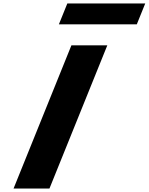

<svg xmlns="http://www.w3.org/2000/svg" viewBox="-20 -1086 857 1106"><path d="M367.8 -1066 319.3 -946H768.1L816.6 -1066ZM598.2 -825H391.4L58.1 0H264.9Z"/></svg>

Font: Hussar
Style: BdWideOblFour
Weight: 700
Foundry: Cannot Into Space Fonts
Version: Version 2.00